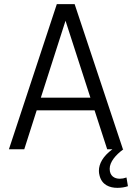

<svg xmlns="http://www.w3.org/2000/svg" viewBox="-20 -720 647 926"><path d="M590 136C579 140 568 142 558 142C531 142 509 128 509 94C509 61 538 27 575 0H573L340 -700H254L23 0H97L157 -188H436L497 0H522C476 34 457 70 457 104C457 111 458 119 460 126C471 172 509 186 546 186C565 186 583 183 597 178ZM177 -249 296 -620 416 -249Z"/></svg>

Font: Arthouse Owned
Style: Regular
Weight: 400
Designer: Jeremy Tribby
Foundry: Tribby Type
Version: Version 1.000;PS 001.000;hotconv 1.0.88;makeotf.lib2.5.64775